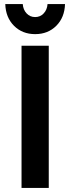

<svg xmlns="http://www.w3.org/2000/svg" viewBox="-20 -925 346 945"><path d="M86 -700H220V0H86ZM153 -841Q178 -841 195 -859Q212 -877 214 -905H300Q298 -839 257 -798Q216 -757 153 -757Q90 -757 49 -798Q8 -839 6 -905H92Q94 -877 111 -859Q128 -841 153 -841Z"/></svg>

Font: Montserrat Medium
Style: Regular
Weight: 500
Designer: Julieta Ulanovsky
Foundry: Julieta Ulanovsky
Version: Version 6.001